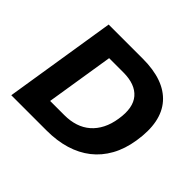

<svg xmlns="http://www.w3.org/2000/svg" viewBox="-157 -922 1139 1139"><g transform="rotate(45 413.0 -352.5)"><path d="M54 0 166 -705H452Q633 -705 715.5 -611Q798 -517 769 -336Q756 -253 721 -190Q686 -127 632.5 -85Q579 -43 508 -21.5Q437 0 350 0ZM241 -139H360Q410 -139 451 -152.5Q492 -166 523 -193Q554 -220 574.5 -260Q595 -300 603 -353Q620 -459 574 -512.5Q528 -566 428 -566H309Z"/></g></svg>

Font: Nunito Sans 6pt ExtraBold
Style: Italic
Weight: 800
Italic angle: -9°
Version: Version 3.101;gftools[0.9.27]